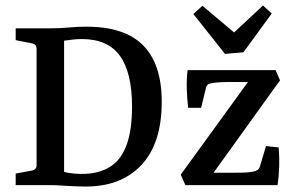

<svg xmlns="http://www.w3.org/2000/svg" viewBox="-20 -673 1076 698"><path d="M162 -570Q198 -570 229.5 -573Q261 -576 294 -576Q434 -576 501 -507.5Q568 -439 568 -303Q568 -150 492 -71Q416 8 283 5Q267 5 246 4Q225 3 203 1.5Q181 0 163 0H37V-42L96 -53Q113 -56 113 -73V-496Q113 -511 98 -515L37 -527V-570ZM213 -48Q226 -44 249 -42Q272 -40 289 -41Q343 -43 381.5 -67.5Q420 -92 440 -145.5Q460 -199 460 -286Q460 -409 416 -470Q372 -531 278 -531Q257 -531 239.5 -528.5Q222 -526 213 -525ZM891 -388 898 -375H812Q796 -375 779.5 -374Q763 -373 751 -371Q740 -369 735 -365Q730 -361 728 -350L711 -281H664Q660 -315 659 -351Q658 -387 662 -418H982L998 -381L747 -32L740 -45H827Q847 -45 865.5 -45.5Q884 -46 900 -49Q910 -51 916 -55Q922 -59 925 -68L947 -142L993 -137Q996 -103 995 -68Q994 -33 989 0H654L637 -38ZM968 -624 865 -483 798 -477 683 -622 716 -652 831 -555 936 -653Z"/></svg>

Font: Rasa Medium
Style: Regular
Weight: 500
Designer: Anna Giedrys (Yrsa+Rasa design), David Brezina (Yrsa art-direction, Rasa art-direction, design)
Foundry: Rosetta Type Foundry
Version: Version 2.004